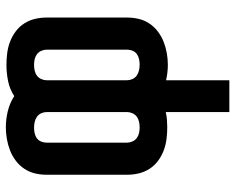

<svg xmlns="http://www.w3.org/2000/svg" viewBox="-92 -478 785 640"><g transform="rotate(-90 300.0 -157.5)"><path d="M247 215V3Q234 6 221 7Q208 8 196 8Q176 8 156.5 5.5Q137 3 118.5 -4Q100 -11 84 -23Q68 -35 57.5 -51.5Q47 -68 42.5 -87Q38 -106 38 -126V-394Q38 -414 42.5 -433Q47 -452 58 -468.5Q69 -485 85 -497Q101 -509 119 -516Q137 -523 156.5 -526.5Q176 -530 196 -530Q223 -530 250 -523.5Q277 -517 300 -502Q323 -517 350 -522.5Q377 -528 404 -528Q424 -528 443.5 -525.5Q463 -523 481.5 -516Q500 -509 516 -497Q532 -485 542.5 -468.5Q553 -452 557.5 -433Q562 -414 562 -394V-126Q562 -106 557.5 -87Q553 -68 542 -51.5Q531 -35 515 -23Q499 -11 481 -4Q463 3 443.5 6.5Q424 10 404 10Q392 10 379 8.5Q366 7 353 4V215ZM196 -84Q205 -84 214.5 -86Q224 -88 231.5 -93.5Q239 -99 243 -108Q247 -117 247 -126V-394Q247 -403 243 -412Q239 -421 231 -426.5Q223 -432 213.5 -434Q204 -436 195 -436Q186 -436 176.5 -434Q167 -432 159.5 -426.5Q152 -421 148.5 -412Q145 -403 145 -394V-126Q145 -117 149 -108Q153 -99 160.5 -93.5Q168 -88 177 -86Q186 -84 196 -84ZM405 -84Q414 -84 423.5 -86Q433 -88 440.5 -93.5Q448 -99 451.5 -108Q455 -117 455 -126V-394Q455 -403 451 -412Q447 -421 439.5 -426.5Q432 -432 423 -434Q414 -436 404 -436Q395 -436 385.5 -434Q376 -432 368.5 -426.5Q361 -421 357 -412Q353 -403 353 -394V-126Q353 -117 357 -108Q361 -99 369 -93.5Q377 -88 386.5 -86Q396 -84 405 -84Z"/></g></svg>

Font: Iosevka Custom SmBdEx
Style: Regular
Weight: 600
Width: 7
Monospace: yes
Designer: Belleve Invis
Foundry: Belleve Invis
Version: Version 11.2.4; ttfautohint (v1.8.4)